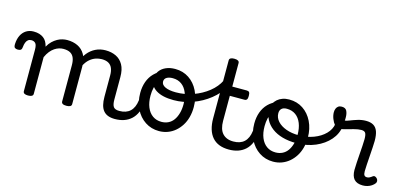

<svg xmlns="http://www.w3.org/2000/svg" viewBox="-121 -1159 3360 1608"><g transform="rotate(15 1558.5 -355.5)"><path d="M161 15Q140 15 129.5 8.5Q119 2 119 -11V-369Q119 -411 106 -425.5Q93 -440 70 -440Q53 -440 41.5 -431Q30 -422 23.5 -405Q17 -388 15 -365Q14 -349 6 -341.5Q-2 -334 -20 -334Q-36 -334 -46 -341Q-56 -348 -55 -374Q-53 -417 -37.5 -448.5Q-22 -480 5.5 -497.5Q33 -515 70 -515Q98 -515 119 -508.5Q140 -502 156 -490Q172 -478 182 -460.5Q192 -443 197 -422L198 -418Q214 -447 234 -466Q254 -485 275.5 -497Q297 -509 319 -514Q341 -519 360 -519Q411 -519 451 -500Q491 -481 514.5 -440.5Q538 -400 538 -334V-11Q538 2 527 8.5Q516 15 494 15Q472 15 461.5 8.5Q451 2 451 -11V-326Q451 -362 441 -387.5Q431 -413 408.5 -426Q386 -439 348 -439Q330 -439 311 -433.5Q292 -428 272.5 -415Q253 -402 236 -381Q219 -360 205 -329V-11Q205 2 194 8.5Q183 15 161 15ZM914 17Q880 17 855 7.5Q830 -2 814 -21.5Q798 -41 790.5 -70.5Q783 -100 783 -140V-326Q783 -361 773 -386.5Q763 -412 740.5 -425.5Q718 -439 681 -439Q655 -439 628.5 -430Q602 -421 578 -400.5Q554 -380 535.5 -345Q517 -310 506 -259H480Q480 -316 495.5 -363.5Q511 -411 539.5 -446Q568 -481 607 -500Q646 -519 693 -519Q744 -519 783.5 -500Q823 -481 846 -440.5Q869 -400 869 -334V-140Q869 -95 882.5 -76.5Q896 -58 933 -58Q947 -58 953.5 -46.5Q960 -35 958.5 -20.5Q957 -6 946 5.5Q935 17 914 17Z M914 17Q900 17 893.5 5.5Q887 -6 888.5 -20.5Q890 -35 901 -46.5Q912 -58 933 -58Q963 -58 986.5 -66Q1010 -74 1027 -90Q1044 -106 1054.5 -130Q1065 -154 1069 -186Q1071 -201 1084 -205.5Q1097 -210 1109.5 -205.5Q1122 -201 1120 -186Q1116 -133 1099 -94.5Q1082 -56 1055 -31.5Q1028 -7 992.5 5Q957 17 914 17Z M1297 19Q1230 19 1177 -16Q1124 -51 1094 -111.5Q1064 -172 1064 -250Q1064 -303 1080 -347.5Q1096 -392 1128 -424.5Q1160 -457 1209 -475.5Q1258 -494 1324 -494Q1337 -494 1340.5 -483Q1344 -472 1339.5 -461Q1335 -450 1322 -450Q1291 -450 1264.5 -441Q1238 -432 1217.5 -415Q1197 -398 1182.5 -374Q1168 -350 1160.5 -318.5Q1153 -287 1153 -250Q1153 -192 1170.5 -149.5Q1188 -107 1220.5 -84Q1253 -61 1297 -61Q1330 -61 1356.5 -74Q1383 -87 1401 -112Q1419 -137 1429 -172Q1439 -207 1439 -250Q1439 -308 1422 -350.5Q1405 -393 1373 -416Q1341 -439 1297 -439Q1278 -439 1269 -451Q1260 -463 1260 -479Q1260 -495 1269 -507Q1278 -519 1297 -519Q1364 -519 1416 -484.5Q1468 -450 1498 -389Q1528 -328 1528 -250Q1528 -203 1517 -162Q1506 -121 1485 -88Q1464 -55 1435.5 -31Q1407 -7 1372 6Q1337 19 1297 19Z M1348 -263Q1251 -263 1196 -297.5Q1141 -332 1141 -394Q1141 -432 1161 -460Q1181 -488 1216 -503.5Q1251 -519 1295 -519Q1314 -519 1323.5 -507Q1333 -495 1333 -479Q1333 -463 1323.5 -451Q1314 -439 1295 -439Q1264 -439 1244 -427Q1224 -415 1224 -391Q1224 -363 1257.5 -347Q1291 -331 1350 -331Q1427 -331 1499.5 -357Q1572 -383 1628.5 -428Q1685 -473 1713 -531Q1722 -549 1732.5 -550.5Q1743 -552 1751.5 -542.5Q1760 -533 1763 -518.5Q1766 -504 1758 -489Q1722 -424 1657 -372.5Q1592 -321 1511.5 -292Q1431 -263 1348 -263Z M1903 17Q1855 17 1819 3Q1783 -11 1758.5 -39Q1734 -67 1721.5 -108Q1709 -149 1709 -203V-704Q1709 -717 1719.5 -723.5Q1730 -730 1751 -730Q1773 -730 1784 -723.5Q1795 -717 1795 -704V-500H1921Q1936 -500 1942.5 -491.5Q1949 -483 1949 -460Q1949 -438 1942.5 -429Q1936 -420 1921 -420H1795V-203Q1795 -167 1803 -140Q1811 -113 1827 -95Q1843 -77 1866.5 -67.5Q1890 -58 1921 -58Q1935 -58 1942 -46.5Q1949 -35 1947.5 -20.5Q1946 -6 1935 5.5Q1924 17 1903 17Z M1903 17Q1889 17 1882.5 5.5Q1876 -6 1877.5 -20.5Q1879 -35 1890 -46.5Q1901 -58 1922 -58Q1952 -58 1975.5 -66Q1999 -74 2016 -90Q2033 -106 2043.5 -130Q2054 -154 2058 -186Q2060 -201 2073 -205.5Q2086 -210 2098.5 -205.5Q2111 -201 2109 -186Q2105 -133 2088 -94.5Q2071 -56 2044 -31.5Q2017 -7 1981.5 5Q1946 17 1903 17Z M2286 19Q2219 19 2166 -16Q2113 -51 2083 -111.5Q2053 -172 2053 -250Q2053 -303 2069 -347.5Q2085 -392 2117 -424.5Q2149 -457 2198 -475.5Q2247 -494 2313 -494Q2326 -494 2329.5 -483Q2333 -472 2328.5 -461Q2324 -450 2311 -450Q2280 -450 2253.5 -441Q2227 -432 2206.5 -415Q2186 -398 2171.5 -374Q2157 -350 2149.5 -318.5Q2142 -287 2142 -250Q2142 -192 2159.5 -149.5Q2177 -107 2209.5 -84Q2242 -61 2286 -61Q2319 -61 2345.5 -74Q2372 -87 2390 -112Q2408 -137 2418 -172Q2428 -207 2428 -250Q2428 -308 2411 -350.5Q2394 -393 2362 -416Q2330 -439 2286 -439Q2267 -439 2258 -451Q2249 -463 2249 -479Q2249 -495 2258 -507Q2267 -519 2286 -519Q2353 -519 2405 -484.5Q2457 -450 2487 -389Q2517 -328 2517 -250Q2517 -203 2506 -162Q2495 -121 2474 -88Q2453 -55 2424.5 -31Q2396 -7 2361 6Q2326 19 2286 19Z M2434 -181Q2368 -181 2314.5 -196Q2261 -211 2222.5 -240Q2184 -269 2163.5 -309Q2143 -349 2143 -398Q2143 -424 2153.5 -446Q2164 -468 2183 -484.5Q2202 -501 2227.5 -510Q2253 -519 2284 -519Q2303 -519 2312.5 -507Q2322 -495 2322 -479Q2322 -463 2312.5 -451Q2303 -439 2284 -439Q2256 -439 2240.5 -425Q2225 -411 2225 -385Q2225 -346 2252.5 -315.5Q2280 -285 2328 -267.5Q2376 -250 2437 -250Q2508 -250 2567 -272.5Q2626 -295 2664 -333.5Q2702 -372 2710 -421Q2712 -434 2728.5 -438Q2745 -442 2761 -438Q2777 -434 2775 -421Q2767 -352 2720 -298Q2673 -244 2599 -212.5Q2525 -181 2434 -181Z M3064 17Q3038 17 3019 10Q3000 3 2988 -10.5Q2976 -24 2970 -44.5Q2964 -65 2964 -91Q2964 -119 2966.5 -155Q2969 -191 2971.5 -229Q2974 -267 2976.5 -301.5Q2979 -336 2979 -361Q2979 -400 2969.5 -414.5Q2960 -429 2934 -429Q2906 -429 2870 -419Q2834 -409 2800 -399.5Q2766 -390 2745 -390Q2727 -390 2710.5 -409.5Q2694 -429 2683 -457.5Q2672 -486 2672 -513Q2672 -531 2678 -545Q2684 -559 2695.5 -567Q2707 -575 2725 -575Q2758 -575 2769 -552Q2780 -529 2780 -498Q2780 -491 2780 -484Q2780 -477 2779 -469Q2791 -469 2818 -480Q2845 -491 2880.5 -502Q2916 -513 2952 -513Q2992 -513 3017 -498Q3042 -483 3053.5 -451.5Q3065 -420 3065 -369Q3065 -346 3062.5 -310.5Q3060 -275 3057.5 -235.5Q3055 -196 3052.5 -161Q3050 -126 3050 -103Q3050 -77 3057.5 -67.5Q3065 -58 3080 -58Q3090 -58 3098 -61Q3106 -64 3113.5 -69.5Q3121 -75 3128 -80Q3136 -86 3146 -82Q3156 -78 3163 -70Q3171 -60 3171.5 -50Q3172 -40 3167 -31Q3156 -16 3139.5 -5Q3123 6 3103.5 11.5Q3084 17 3064 17Z"/></g></svg>

Font: Playwrite ID
Style: Regular
Weight: 400
Designer: Veronika Burian, José Scaglione
Foundry: TypeTogether
Version: Version 1.002